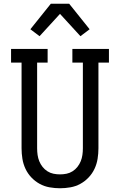

<svg xmlns="http://www.w3.org/2000/svg" viewBox="-20 -996 640 1024"><path d="M300 8Q272 8 244 3Q216 -2 191.5 -15.5Q167 -29 147.5 -49.5Q128 -70 116 -95.5Q104 -121 99.5 -149Q95 -177 95 -205V-662H39V-735H234V-662H178V-205Q178 -187 180.5 -169.5Q183 -152 189.5 -136Q196 -120 207 -106Q218 -92 233 -82.5Q248 -73 265 -69.5Q282 -66 300 -66Q318 -66 335 -69.5Q352 -73 367 -82.5Q382 -92 393 -106Q404 -120 410.5 -136Q417 -152 419.5 -169.5Q422 -187 422 -205V-662H366V-735H561V-662H505V-205Q505 -177 500.5 -149Q496 -121 484 -95.5Q472 -70 452.5 -49.5Q433 -29 408.5 -15.5Q384 -2 356 3Q328 8 300 8ZM191 -803 142 -840 251 -976H349L458 -840L409 -803L300 -922Z"/></svg>

Font: Iosevka HT Extended
Style: Regular
Weight: 400
Width: 7
Monospace: yes
Designer: Belleve Invis
Foundry: Belleve Invis
Version: Version 32.3.0; ttfautohint (v1.8.4)